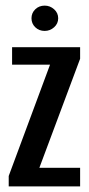

<svg xmlns="http://www.w3.org/2000/svg" viewBox="-20 -663 317 683"><path d="M11 0V-37L158 -433H23V-495H265V-454L120 -66H265V0ZM139 -553Q119 -553 105.5 -566Q92 -579 92 -598Q92 -617 105.5 -630Q119 -643 139 -643Q158 -643 172.5 -630Q187 -617 187 -598Q187 -579 172.5 -566Q158 -553 139 -553Z"/></svg>

Font: Alumni Sans SemiBold
Style: Regular
Weight: 600
Designer: Robert E. Leuschke
Foundry: Robert E. Leuschke
Version: Version 1.018